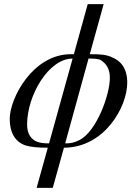

<svg xmlns="http://www.w3.org/2000/svg" viewBox="-20 -703 667 928"><path d="M481 -683H404L337 -441H322C139 -441 27 -229 27 -128C27 -64 52 -17 104 0C129 8 168 11 211 11L157 205H235L289 11C486 10 595 -187 595 -303C595 -374 564 -410 515 -429C487 -440 460 -441 414 -441ZM408 -420C429 -420 456 -419 466 -413C492 -397 511 -372 511 -327C511 -244 446 -67 364 -26C336 -12 320 -10 295 -10ZM217 -10C194 -10 175 -12 159 -18C128 -30 111 -59 111 -101C111 -242 215 -420 331 -420Z"/></svg>

Font: XITS
Style: Italic
Weight: 400
Italic angle: -16.33°
Designer: MicroPress Inc., with final additions and corrections provided by Coen Hoffman, Elsevier (retired)
Version: Version 1.107